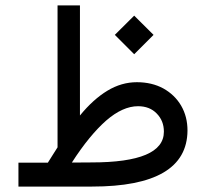

<svg xmlns="http://www.w3.org/2000/svg" viewBox="-20 -687 758 707"><path d="M402.8 -558.6 474.1 -487.3 545.4 -558.6 474.1 -629.4ZM156.2 -87.9H47.9V0H318.8C552.2 0 669.4 -68.8 670.4 -206.1C670.4 -240.7 662.6 -271 647 -297.9C631.3 -324.7 609.4 -345.7 581.5 -361.3C553.7 -376.5 521 -384.3 483.9 -384.3C446.3 -384.3 410.2 -374 375.5 -353C340.8 -332 307.1 -301.8 274.4 -261.7V-667H191.9V-144.5C186 -135.3 180.2 -126 174.3 -116.7C168 -106.9 162.1 -97.2 156.2 -87.9ZM316.9 -88.9 244.6 -88.4C288.1 -156.2 330.6 -207.5 371.1 -243.2C411.6 -278.3 450.7 -295.9 488.3 -295.9C516.6 -295.9 539.6 -287.1 557.1 -269C574.7 -251 583.5 -229 583.5 -202.1C583.5 -126.5 494.6 -88.9 316.9 -88.9Z"/></svg>

Font: Vazir
Style: Regular
Weight: 400
Designer: Saber Rastikerdar
Foundry: Saber Rastikerdar
Version: Version 27.002;January 24, 2021;FontCreator 13.0.0.2683 64-b